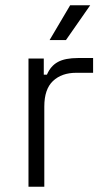

<svg xmlns="http://www.w3.org/2000/svg" viewBox="-20 -708 409 728"><path d="M148 0H88V-486H146V-425H158Q172 -458 199.5 -473Q227 -488 276 -488H333V-432H269Q214 -432 181 -401Q148 -370 148 -304ZM230 -556H168L246 -688H322Z"/></svg>

Font: Space Grotesk Variable Light
Style: Regular
Weight: 300
Designer: Florian Karsten
Foundry: Florian Karsten
Version: Version 2.000